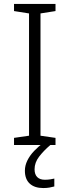

<svg xmlns="http://www.w3.org/2000/svg" viewBox="-20 -734 351 972"><path d="M261 0H51V-36L127 -47V-666L51 -678V-714H261V-678L185 -666V-47L261 -36ZM155 123Q155 149 168.5 162.5Q182 176 207 176Q222 176 234.5 174Q247 172 255 170V210Q244 213 230.5 215.5Q217 218 199 218Q155 218 130.5 195.5Q106 173 106 130Q106 104 118.5 78.5Q131 53 153 30Q175 7 202 -13L235 0Q201 29 178 59Q155 89 155 123Z"/></svg>

Font: Noto Sans Thai Light
Style: Regular
Weight: 300
Designer: Monotype Design Team
Foundry: Monotype Imaging Inc.
Version: Version 2.001